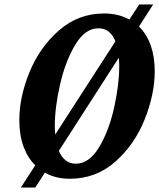

<svg xmlns="http://www.w3.org/2000/svg" viewBox="-20 -785 709 855"><path d="M669 -467Q669 -366 624.5 -254Q580 -142 494 -65.5Q408 11 291 11Q228 11 180 -16L137 50H73L137 -49Q103 -82 84.5 -133Q66 -184 66 -250Q66 -353 111.5 -464Q157 -575 243 -650Q329 -725 444 -725Q507 -725 556 -698L600 -765H662L599 -667Q669 -597 669 -467ZM226 -186 494 -601Q471 -659 418 -659Q359 -659 315 -585.5Q271 -512 247.5 -409Q224 -306 224 -223Q224 -210 226 -186ZM511 -492Q511 -506 509 -528L242 -113Q267 -56 317 -56Q377 -56 421 -129Q465 -202 488 -305Q511 -408 511 -492Z"/></svg>

Font: Noto Serif CondExtraBold
Style: Italic
Weight: 800
Width: 3
Italic angle: -12°
Designer: Monotype Design Team
Foundry: Monotype Imaging Inc.
Version: Version 1.001